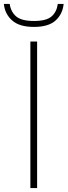

<svg xmlns="http://www.w3.org/2000/svg" viewBox="-52 -950 342 970"><path d="M101.5 0V-740H135.5V0ZM119.5 -814Q46 -814 9.2 -846.8Q-27.5 -879.5 -32.5 -930H-3Q3 -889.5 30 -866.8Q57 -844 119.5 -844Q182 -844 208.2 -866.8Q234.5 -889.5 240 -930H269.5Q264.5 -879 228.8 -846.5Q193 -814 119.5 -814Z"/></svg>

Font: Encode Sans SemiExpanded SemiExpanded Thin
Style: Regular
Weight: 100
Width: 6
Designer: Multiple Designers
Foundry: Impallari Type
Version: Version 3.000; ttfautohint (v1.8.3) -l 8 -r 50 -G 200 -x 14 